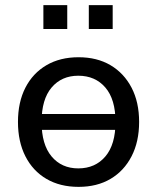

<svg xmlns="http://www.w3.org/2000/svg" viewBox="-20 -719 611 748"><path d="M286 9Q214 9 161 -22Q108 -53 79 -110Q50 -167 50 -244Q50 -321 79 -377.5Q108 -434 161 -465Q214 -496 286 -496Q358 -496 410.5 -465Q463 -434 492.5 -377.5Q522 -321 522 -244Q522 -167 492.5 -110Q463 -53 410.5 -22Q358 9 286 9ZM285 -63Q351 -63 390.5 -109.5Q430 -156 430 -244Q430 -332 390.5 -378Q351 -424 285 -424Q220 -424 181 -378Q142 -332 142 -244Q142 -156 181 -109.5Q220 -63 285 -63ZM107 -213V-275H465V-213ZM326 -606V-699H419V-606ZM149 -606V-699H242V-606Z"/></svg>

Font: Nunito Sans 12pt Medium
Style: Regular
Weight: 500
Designer: Vernon Adams
Foundry: Vernon Adams
Version: Version 3.101;gftools[0.9.27]